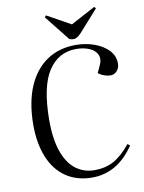

<svg xmlns="http://www.w3.org/2000/svg" viewBox="-101 -1009 817 1092"><g transform="rotate(-10 307.0 -463.0)"><path d="M493 -604Q511 -642 498 -668.5Q485 -695 452 -708.5Q419 -722 377 -722Q275 -722 216.5 -633Q158 -544 157 -350Q157 -238 183 -166Q209 -94 255.5 -59.5Q302 -25 362 -25Q426 -25 474 -51.5Q522 -78 572 -139L585 -128Q535 -55 474.5 -20.5Q414 14 343 14Q255 14 192 -28.5Q129 -71 96 -150.5Q63 -230 63 -341Q64 -469 102.5 -559Q141 -649 211.5 -697Q282 -745 379 -745Q436 -745 486 -727Q536 -709 567 -676.5Q598 -644 598 -600Q598 -574 582.5 -557Q567 -540 545 -540Q529 -540 509 -547Q489 -554 475 -566ZM234 -930 242 -940 379 -864 521 -940 529 -930 422 -810Q408 -794 396.5 -787Q385 -780 374 -780Q365 -780 360 -781.5Q355 -783 350 -784Z"/></g></svg>

Font: Literata 72pt
Style: Italic
Weight: 400
Italic angle: -2°
Designer: Latin by Veronika Burian and Jose Scaglione. Greek by Irene Vlachou. Cyrillic by Vera Evstafieva
Foundry: TypeTogether
Version: Version 3.002